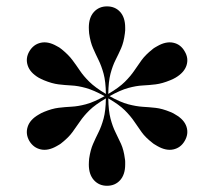

<svg xmlns="http://www.w3.org/2000/svg" viewBox="-20 -780 671 602"><path d="M315.5 -197.5Q290.5 -197.5 274.5 -215.2Q258.5 -233 258.5 -264Q258.5 -268.5 258.8 -273Q259 -277.5 259.5 -282.5Q263.5 -310 271.8 -328.8Q280 -347.5 289 -365.5Q298 -383.5 304.8 -408.2Q311.5 -433 312 -471.5Q278.5 -452 260.2 -434Q242 -416 230.8 -399.2Q219.5 -382.5 207.2 -365.8Q195 -349 173.5 -332Q169.5 -328.5 165.8 -326.5Q162 -324.5 158 -322Q131 -306.5 108 -311.5Q85 -316.5 72 -338Q59.5 -360 66.8 -382.5Q74 -405 101 -420.5Q105 -423 108.8 -425Q112.5 -427 117.5 -429Q143 -439.5 163.5 -442Q184 -444.5 204.2 -445.5Q224.5 -446.5 249 -453Q273.5 -459.5 308 -478.5Q273.5 -497.5 249 -504.2Q224.5 -511 204.2 -512Q184 -513 163.5 -515.5Q143 -518 117.5 -528.5Q112.5 -530.5 108.8 -532.5Q105 -534.5 101 -536.5Q74 -552.5 66.8 -575Q59.5 -597.5 72 -619Q85 -641 108 -646Q131 -651 158 -635.5Q162 -633.5 165.8 -631.2Q169.5 -629 173.5 -625.5Q195 -608 207.2 -591.5Q219.5 -575 230.8 -558.2Q242 -541.5 260.2 -523.5Q278.5 -505.5 312 -485.5Q311.5 -524.5 304.8 -549Q298 -573.5 289 -591.8Q280 -610 271.8 -628.8Q263.5 -647.5 259.5 -675Q259 -680.5 258.8 -684.8Q258.5 -689 258.5 -693.5Q258.5 -725 274.5 -742.5Q290.5 -760 315.5 -760Q341 -760 356.8 -742.5Q372.5 -725 372.5 -693.5Q372.5 -689 372.5 -684.8Q372.5 -680.5 371.5 -675Q368 -647.5 359.8 -628.8Q351.5 -610 342.2 -591.8Q333 -573.5 326.5 -549Q320 -524.5 319.5 -485.5Q353.5 -505.5 371.5 -523.5Q389.5 -541.5 400.8 -558.2Q412 -575 424 -591.5Q436 -608 458 -625.5Q462 -629 466 -631.2Q470 -633.5 473.5 -635.5Q500.5 -651 523.5 -646Q546.5 -641 559 -619Q572 -597.5 564.8 -575Q557.5 -552.5 530.5 -536.5Q527 -534.5 523 -532.5Q519 -530.5 514 -528.5Q488.5 -518 468 -515.5Q447.5 -513 427.2 -512Q407 -511 382.2 -504.2Q357.5 -497.5 323.5 -478.5Q357.5 -459.5 382.2 -453Q407 -446.5 427.2 -445.2Q447.5 -444 468 -441.8Q488.5 -439.5 514 -429Q519 -427 523 -425Q527 -423 530.5 -420.5Q557.5 -405 564.8 -382.5Q572 -360 559 -338Q546.5 -316.5 523.5 -311.5Q500.5 -306.5 473.5 -322Q470 -324.5 466 -326.5Q462 -328.5 458 -332Q436 -349 424 -365.8Q412 -382.5 400.8 -399.2Q389.5 -416 371.5 -434Q353.5 -452 319.5 -471.5Q320 -433 326.5 -408.2Q333 -383.5 342 -365.5Q351 -347.5 359.5 -328.8Q368 -310 371.5 -282.5Q372.5 -277.5 372.5 -273Q372.5 -268.5 372.5 -264Q372.5 -233 356.8 -215.2Q341 -197.5 315.5 -197.5Z"/></svg>

Font: BodoniModa_28ptMedium
Style: Regular
Weight: 500
Designer: Owen Earl
Foundry: indestructible type
Version: Version 2.004